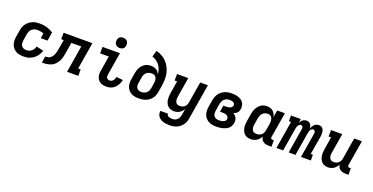

<svg xmlns="http://www.w3.org/2000/svg" viewBox="-29 -1670 5458 2812"><g transform="rotate(20 2700.0 -263.5)"><path d="M260 8Q228 8 197 2.5Q166 -3 140 -18Q114 -33 95 -56Q76 -79 66 -108Q56 -137 56 -169Q56 -201 61 -233L78 -333Q82 -360 92 -387Q102 -414 119.5 -437.5Q137 -461 161 -479.5Q185 -498 212 -509Q239 -520 266.5 -524Q294 -528 321 -528Q380 -528 434.5 -512Q489 -496 534 -466L512 -331H407L419 -409Q397 -418 372 -422.5Q347 -427 321 -427Q299 -427 276.5 -420Q254 -413 236 -397.5Q218 -382 208.5 -360.5Q199 -339 195 -317L179 -217Q175 -193 177 -169.5Q179 -146 191 -128Q203 -110 224 -101.5Q245 -93 269 -93Q290 -93 310.5 -100Q331 -107 348 -122Q365 -137 376.5 -156Q388 -175 393 -196L504 -169Q495 -143 482 -119.5Q469 -96 451 -75Q433 -54 410.5 -37.5Q388 -21 363 -10.5Q338 0 312 4Q286 8 260 8Z M937 0 1006 -419H852L826 -264Q821 -230 813 -194.5Q805 -159 788.5 -126Q772 -93 745.5 -64.5Q719 -36 684.5 -22.5Q650 -9 614.5 -4.5Q579 0 544 0L560 -101Q576 -101 592 -103Q608 -105 623 -112Q638 -119 650 -131Q662 -143 671 -157Q680 -171 686 -186.5Q692 -202 696 -217.5Q700 -233 703 -248.5Q706 -264 709 -280L732 -419H693L694 -520H1143L1073 -101H1112V0Z M1551 8Q1525 8 1500.5 3.5Q1476 -1 1455.5 -13.5Q1435 -26 1420.5 -45Q1406 -64 1399 -87Q1392 -110 1392 -135.5Q1392 -161 1397 -186L1435 -419H1300V-520H1572L1514 -170Q1512 -156 1512.5 -141.5Q1513 -127 1519.5 -115.5Q1526 -104 1538.5 -98.5Q1551 -93 1565 -93Q1580 -93 1594.5 -100Q1609 -107 1619 -119.5Q1629 -132 1635 -147Q1641 -162 1644 -176L1745 -166Q1742 -144 1733 -121.5Q1724 -99 1711 -79Q1698 -59 1680.5 -41.5Q1663 -24 1641.5 -12.5Q1620 -1 1596.5 3.5Q1573 8 1551 8ZM1540 -590Q1521 -590 1504 -597Q1487 -604 1475.5 -618Q1464 -632 1461.5 -651Q1459 -670 1462 -689Q1464 -703 1471 -715Q1478 -727 1489.5 -735.5Q1501 -744 1514 -747Q1527 -750 1541 -750Q1560 -750 1577.5 -743Q1595 -736 1606 -722Q1617 -708 1620 -689Q1623 -670 1619 -651Q1617 -637 1610 -625Q1603 -613 1591.5 -604.5Q1580 -596 1567 -593Q1554 -590 1540 -590Z M2057 8Q2025 8 1995 3Q1965 -2 1939.5 -16Q1914 -30 1894.5 -52Q1875 -74 1865 -102Q1855 -130 1854.5 -161Q1854 -192 1860 -223L1875 -318Q1879 -341 1886 -363.5Q1893 -386 1904.5 -407.5Q1916 -429 1933 -447.5Q1950 -466 1970.5 -479Q1991 -492 2014.5 -497.5Q2038 -503 2061 -503Q2085 -503 2107 -498Q2129 -493 2148 -481.5Q2167 -470 2180 -452.5Q2193 -435 2201 -415Q2198 -453 2186 -488.5Q2174 -524 2153 -554Q2132 -584 2102 -605Q2072 -626 2036 -637L2063 -735Q2112 -724 2154 -700Q2196 -676 2228 -642Q2260 -608 2281.5 -564.5Q2303 -521 2313 -473Q2323 -425 2320.5 -374Q2318 -323 2310 -272L2294 -177Q2290 -151 2280 -125Q2270 -99 2253 -76.5Q2236 -54 2212.5 -37Q2189 -20 2163 -10Q2137 0 2110 4Q2083 8 2057 8ZM2057 -93Q2077 -93 2098.5 -99Q2120 -105 2137 -119Q2154 -133 2163.5 -153Q2173 -173 2177 -193L2190 -274Q2193 -290 2194 -305Q2195 -320 2192 -334.5Q2189 -349 2183 -362Q2177 -375 2166.5 -384.5Q2156 -394 2141.5 -398Q2127 -402 2112 -402Q2092 -402 2070.5 -396Q2049 -390 2032.5 -376Q2016 -362 2006 -342Q1996 -322 1993 -302L1977 -206Q1973 -185 1974.5 -163.5Q1976 -142 1987 -125.5Q1998 -109 2017 -101Q2036 -93 2057 -93Z M2616 223Q2591 223 2566 220.5Q2541 218 2518 211Q2495 204 2474.5 192Q2454 180 2439.5 162Q2425 144 2419 120Q2413 96 2417 71H2536Q2533 86 2543 97Q2553 108 2566 113.5Q2579 119 2594 120.5Q2609 122 2625 122Q2645 122 2665.5 114Q2686 106 2701 89.5Q2716 73 2723.5 52.5Q2731 32 2735 12L2750 -80Q2739 -61 2723.5 -44Q2708 -27 2689 -15Q2670 -3 2648.5 2.5Q2627 8 2606 8Q2577 8 2551.5 -0.5Q2526 -9 2507.5 -27.5Q2489 -46 2478.5 -70.5Q2468 -95 2464.5 -122Q2461 -149 2463 -177Q2465 -205 2469 -233L2500 -419H2461L2462 -520H2637L2587 -217Q2584 -202 2583 -187.5Q2582 -173 2584 -159.5Q2586 -146 2591.5 -133Q2597 -120 2606 -110.5Q2615 -101 2628.5 -97Q2642 -93 2657 -93Q2676 -93 2696 -99Q2716 -105 2732 -118.5Q2748 -132 2756.5 -151Q2765 -170 2768 -189L2823 -520H2943L2852 28Q2848 55 2838.5 81.5Q2829 108 2812 131.5Q2795 155 2772 173.5Q2749 192 2723 203Q2697 214 2670 218.5Q2643 223 2616 223Z M3264 8Q3231 8 3200 2.5Q3169 -3 3142.5 -17.5Q3116 -32 3096.5 -55Q3077 -78 3066.5 -107Q3056 -136 3056 -168.5Q3056 -201 3061 -233L3078 -333Q3082 -360 3091.5 -386.5Q3101 -413 3117.5 -436.5Q3134 -460 3157 -478.5Q3180 -497 3206 -508Q3232 -519 3259 -523.5Q3286 -528 3313 -528Q3340 -528 3366.5 -525Q3393 -522 3417.5 -513.5Q3442 -505 3463 -490.5Q3484 -476 3497.5 -455Q3511 -434 3515.5 -408Q3520 -382 3515 -355Q3513 -340 3506.5 -324.5Q3500 -309 3488 -297Q3476 -285 3461.5 -277Q3447 -269 3431 -263Q3449 -254 3463 -240.5Q3477 -227 3485 -209.5Q3493 -192 3495.5 -171.5Q3498 -151 3494 -130Q3490 -107 3478.5 -84.5Q3467 -62 3448 -45.5Q3429 -29 3405.5 -18.5Q3382 -8 3358.5 -2Q3335 4 3311 6Q3287 8 3264 8ZM3264 -93Q3275 -93 3286 -93.5Q3297 -94 3308 -96Q3319 -98 3330 -101.5Q3341 -105 3351.5 -111.5Q3362 -118 3369 -128Q3376 -138 3377 -149Q3380 -167 3371 -181.5Q3362 -196 3347.5 -204Q3333 -212 3315.5 -214.5Q3298 -217 3280 -217H3242L3258 -317H3296Q3306 -317 3316 -317.5Q3326 -318 3336.5 -320Q3347 -322 3357 -325.5Q3367 -329 3376 -335Q3385 -341 3391 -350Q3397 -359 3399 -369Q3401 -385 3393.5 -397.5Q3386 -410 3373 -416.5Q3360 -423 3344 -425Q3328 -427 3313 -427Q3292 -427 3270.5 -419.5Q3249 -412 3232.5 -396Q3216 -380 3207.5 -359Q3199 -338 3195 -317L3179 -217Q3175 -193 3176 -170Q3177 -147 3188.5 -129Q3200 -111 3220.5 -102Q3241 -93 3264 -93Z M3802 8Q3773 8 3747 0Q3721 -8 3702 -26Q3683 -44 3672 -69Q3661 -94 3657 -121Q3653 -148 3655 -176.5Q3657 -205 3661 -233L3678 -333Q3682 -356 3688 -379.5Q3694 -403 3705.5 -425Q3717 -447 3733 -467Q3749 -487 3769.5 -501Q3790 -515 3814 -521.5Q3838 -528 3861 -528Q3889 -528 3914.5 -520.5Q3940 -513 3958.5 -496.5Q3977 -480 3988.5 -457Q4000 -434 4004 -408L4023 -520H4143L4077 -125Q4076 -118 4077 -112Q4078 -106 4082 -101.5Q4086 -97 4092 -95Q4098 -93 4104 -93H4126V8H4087Q4063 8 4040 3.5Q4017 -1 3998 -13.5Q3979 -26 3968 -46Q3957 -66 3954 -89Q3943 -68 3927.5 -49Q3912 -30 3891 -17Q3870 -4 3847 2Q3824 8 3802 8ZM3853 -93Q3873 -93 3893 -98.5Q3913 -104 3929.5 -117.5Q3946 -131 3955.5 -150.5Q3965 -170 3968 -189L3985 -289Q3987 -305 3988.5 -321Q3990 -337 3988 -352Q3986 -367 3981 -381Q3976 -395 3966.5 -406Q3957 -417 3942.5 -422Q3928 -427 3912 -427Q3891 -427 3869.5 -419.5Q3848 -412 3831.5 -395.5Q3815 -379 3807 -358.5Q3799 -338 3795 -317L3779 -217Q3776 -202 3775 -187Q3774 -172 3776.5 -158Q3779 -144 3784.5 -131.5Q3790 -119 3800 -110Q3810 -101 3824 -97Q3838 -93 3853 -93Z M4200 0 4271 -431H4237L4238 -520H4391L4381 -458Q4388 -473 4398 -486Q4408 -499 4421 -508.5Q4434 -518 4449.5 -523Q4465 -528 4480 -528Q4499 -528 4515 -521Q4531 -514 4541 -500.5Q4551 -487 4556 -470Q4561 -453 4562 -436Q4569 -453 4579 -470Q4589 -487 4603.5 -500.5Q4618 -514 4636 -521Q4654 -528 4672 -528Q4690 -528 4706 -521.5Q4722 -515 4732 -502Q4742 -489 4747 -472.5Q4752 -456 4753.5 -439Q4755 -422 4753.5 -404Q4752 -386 4749 -368L4702 -89H4736V0H4583L4647 -386Q4648 -396 4647.5 -405.5Q4647 -415 4643 -422.5Q4639 -430 4631 -434.5Q4623 -439 4613 -439Q4604 -439 4595.5 -434.5Q4587 -430 4580.5 -422Q4574 -414 4570 -405Q4566 -396 4563 -387Q4560 -378 4558 -369Q4556 -360 4555 -351L4497 0H4391L4455 -386Q4456 -396 4455.5 -405.5Q4455 -415 4451.5 -422.5Q4448 -430 4439.5 -434.5Q4431 -439 4421 -439Q4412 -439 4403.5 -434.5Q4395 -430 4389 -422Q4383 -414 4378.5 -405Q4374 -396 4371 -387Q4368 -378 4366 -369Q4364 -360 4363 -351L4305 0Z M5006 8Q4977 8 4951.5 -0.5Q4926 -9 4907.5 -27.5Q4889 -46 4878.5 -70.5Q4868 -95 4864.5 -122Q4861 -149 4863 -177Q4865 -205 4869 -233L4900 -419H4861L4862 -520H5037L4987 -217Q4984 -202 4983 -187.5Q4982 -173 4984 -159.5Q4986 -146 4991.5 -133Q4997 -120 5006 -110.5Q5015 -101 5028.5 -97Q5042 -93 5057 -93Q5076 -93 5096 -99Q5116 -105 5132 -118.5Q5148 -132 5156.5 -151Q5165 -170 5168 -189L5223 -520H5343L5277 -125Q5276 -118 5277 -112Q5278 -106 5282 -101.5Q5286 -97 5292 -95Q5298 -93 5304 -93H5326V8H5287Q5263 8 5240 3.5Q5217 -1 5198 -13Q5179 -25 5167.5 -45Q5156 -65 5154 -89Q5144 -68 5128.5 -49.5Q5113 -31 5093 -17.5Q5073 -4 5050.5 2Q5028 8 5006 8Z"/></g></svg>

Font: Iosevka HT Extended
Style: Bold Italic
Weight: 700
Width: 7
Italic angle: -9°
Monospace: yes
Designer: Belleve Invis
Foundry: Belleve Invis
Version: Version 32.3.0; ttfautohint (v1.8.4)